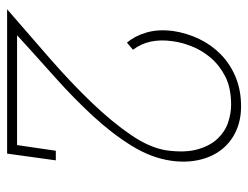

<svg xmlns="http://www.w3.org/2000/svg" viewBox="-99 -599 698 540"><g transform="rotate(90 250.0 -329.0)"><path d="M79 -28H388L404 -137H431L412 0H6Q78 -62 146.5 -122Q215 -182 269.5 -239Q324 -296 360 -349Q396 -402 403 -449Q410 -501 400 -536Q390 -571 370 -592Q350 -613 324.5 -621.5Q299 -630 275 -630Q227 -630 195 -613.5Q163 -597 142 -572Q121 -547 110 -518.5Q99 -490 96 -466Q91 -432 97 -404Q103 -376 120 -354L100 -337Q80 -361 71 -393.5Q62 -426 67 -466Q73 -506 90 -541Q107 -576 134 -602Q161 -628 197.5 -643Q234 -658 279 -658Q319 -658 350.5 -643Q382 -628 402 -601.5Q422 -575 430 -539Q438 -503 432 -461Q424 -405 389.5 -349.5Q355 -294 305 -240Q255 -186 195.5 -133Q136 -80 79 -28Z"/></g></svg>

Font: Josefin Slab Light
Style: Italic
Weight: 300
Italic angle: -12°
Designer: Santiago Orozco
Foundry: Typemade
Version: Version 2.000